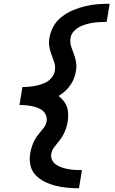

<svg xmlns="http://www.w3.org/2000/svg" viewBox="-20 -853 616 1026"><path d="M402 153 418 56Q400 56 382 55Q364 54 346.5 51Q329 48 312.5 42.5Q296 37 281.5 28Q267 19 259 3Q251 -13 254 -31Q257 -50 269.5 -66.5Q282 -83 295 -98.5Q308 -114 317.5 -131.5Q327 -149 333 -167.5Q339 -186 342 -205Q346 -232 343 -258Q340 -284 326.5 -304.5Q313 -325 293 -340Q318 -355 338 -376Q358 -397 370 -422.5Q382 -448 386 -475Q390 -498 386.5 -520.5Q383 -543 375 -563Q367 -583 360 -605Q353 -627 357 -650Q360 -672 377.5 -689Q395 -706 417 -715Q439 -724 461 -728.5Q483 -733 505.5 -734.5Q528 -736 550 -736L566 -833Q533 -833 500.5 -830.5Q468 -828 435.5 -820Q403 -812 371.5 -799Q340 -786 311.5 -764.5Q283 -743 266 -712.5Q249 -682 244 -650Q240 -627 243.5 -604.5Q247 -582 255 -561.5Q263 -541 270 -519.5Q277 -498 273 -475Q270 -455 255.5 -437.5Q241 -420 221.5 -411Q202 -402 181.5 -397Q161 -392 140.5 -390Q120 -388 100 -388L84 -292Q104 -292 124 -290Q144 -288 162.5 -283Q181 -278 197.5 -269Q214 -260 223 -242.5Q232 -225 229 -205Q226 -186 213.5 -169.5Q201 -153 187.5 -137.5Q174 -122 165 -104.5Q156 -87 150 -68.5Q144 -50 141 -31Q136 1 143 31.5Q150 62 171 83.5Q192 105 219.5 118.5Q247 132 277 139.5Q307 147 338.5 150Q370 153 402 153Z"/></svg>

Font: Iosevka Sparkle SmBdObl
Style: Regular
Weight: 600
Italic angle: -9°
Designer: Belleve Invis
Foundry: Belleve Invis
Version: Version 4.5.0; ttfautohint (v1.8.3)